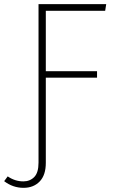

<svg xmlns="http://www.w3.org/2000/svg" viewBox="-66 -702 559 922"><path d="M154 -650V-360H400V-329H154V80Q154 139 124.5 169.5Q95 200 47 200Q-4 200 -46 168L-29 145Q6 169 46 169Q78 169 98.5 148Q119 127 119 79V-682H444L439 -650Z"/></svg>

Font: FiraGO UltraLight
Style: Regular
Weight: 200
Designer: bBox Type
Foundry: bBox Type GmbH
Version: Version 1.001